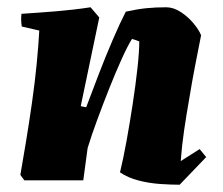

<svg xmlns="http://www.w3.org/2000/svg" viewBox="-20 -496 614 528"><path d="M474 12Q451 12 421 10Q391 8 361.5 0.5Q332 -7 310 -22Q319 -59 328 -108.5Q337 -158 345 -210.5Q353 -263 358 -308.5Q363 -354 363 -382Q354 -386 343 -389Q331 -370 314.5 -333.5Q298 -297 280.5 -253Q263 -209 247 -165.5Q231 -122 221 -89L209 0H47L36 -15Q43 -55 51.5 -106.5Q60 -158 68 -214Q76 -270 81 -321.5Q86 -373 88 -412L40 -423Q37 -440 39 -458Q86 -461 134.5 -465Q183 -469 229 -476L253 -448L202 -204L217 -201Q232 -241 251 -290.5Q270 -340 290 -386.5Q310 -433 326 -464Q358 -471 383 -473.5Q408 -476 437 -476Q457 -476 477 -463Q497 -450 512 -432Q527 -414 533 -399Q525 -359 516.5 -315Q508 -271 501 -228Q493 -183 486.5 -139Q480 -95 477 -53L529 -86L547 -64Z"/></svg>

Font: Albura ExtraBold
Style: Italic
Weight: 758
Italic angle: -7°
Designer: Mercedes Jáuregui
Foundry: Omnibus-Type Team
Version: Version 1.000; ttfautohint (v1.8.3)